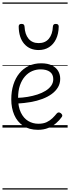

<svg xmlns="http://www.w3.org/2000/svg" viewBox="-20 -1030 566 1550"><path d="M287 18Q215 18 167 -14.5Q119 -47 95 -102.5Q71 -158 71 -228Q71 -293 88 -346.5Q105 -400 136.5 -438.5Q168 -477 212.5 -498Q257 -519 312 -519Q365 -519 399 -502Q433 -485 449.5 -457Q466 -429 466 -394Q466 -356 448 -325.5Q430 -295 398 -271.5Q366 -248 322.5 -231.5Q279 -215 227 -206Q175 -197 120 -194L119 -240Q161 -241 203 -248Q245 -255 282 -267Q319 -279 348 -297Q377 -315 393.5 -338.5Q410 -362 410 -391Q410 -430 383 -450Q356 -470 307 -470Q272 -470 239.5 -456Q207 -442 181.5 -413Q156 -384 141 -341Q126 -298 126 -238Q126 -167 148.5 -121Q171 -75 208 -53Q245 -31 290 -31Q330 -31 357 -44Q384 -57 403.5 -76Q423 -95 439 -115Q447 -123 455 -122.5Q463 -122 471 -116Q479 -110 482 -102Q485 -94 479 -86Q461 -60 433.5 -36Q406 -12 369.5 3Q333 18 287 18ZM292 -626Q219 -626 175.5 -676Q132 -726 131 -816Q131 -826 136 -831.5Q141 -837 154 -837Q167 -837 172 -831.5Q177 -826 178 -816Q181 -753 210.5 -717.5Q240 -682 292 -682Q345 -682 374.5 -717.5Q404 -753 407 -816Q408 -826 413 -831.5Q418 -837 430 -837Q443 -837 448.5 -831.5Q454 -826 454 -816Q453 -757 432.5 -714.5Q412 -672 376 -649Q340 -626 292 -626ZM0 490H526V500H0ZM0 -20H526V0H0ZM0 -505H526V-500H0ZM0 -1010H526V-1000H0Z"/></svg>

Font: Playwrite NG Modern Guides
Style: Regular
Weight: 400
Designer: Veronika Burian, José Scaglione
Foundry: TypeTogether
Version: Version 1.003